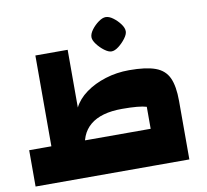

<svg xmlns="http://www.w3.org/2000/svg" viewBox="-82 -846 1012 937"><g transform="rotate(-10 423.5 -377.5)"><path d="M622 0V-289Q587 -300 501 -300Q397 -300 343.5 -255.5Q290 -211 290 -124H130V-630H290V-344Q310 -384 352 -414.5Q394 -445 450 -462.5Q506 -480 568 -480Q651 -480 697.5 -463Q744 -446 763 -404.5Q782 -363 782 -290V0ZM20 0V-180H782V0ZM500 -585Q485 -585 465 -600Q445 -615 430 -635Q415 -655 415 -670Q415 -687 429.5 -706.5Q444 -726 464 -740.5Q484 -755 500 -755Q517 -755 536.5 -740.5Q556 -726 570.5 -706.5Q585 -687 585 -670Q585 -655 570 -635Q555 -615 535.5 -600Q516 -585 500 -585Z"/></g></svg>

Font: Changa ExtraLight ExtraBold
Style: Regular
Weight: 800
Version: Version 3.002; ttfautohint (v1.8.2)